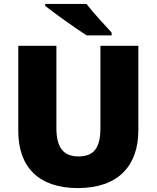

<svg xmlns="http://www.w3.org/2000/svg" viewBox="-20 -947 797 977"><path d="M420 -927H210V-917C258 -879 367 -801 421 -767H548V-781C515 -818 454 -882 420 -927ZM684 -284V-714H491V-296C491 -194 458 -151 379 -151C305 -151 267 -194 267 -295V-714H73V-280C73 -95 179 10 376 10C582 10 684 -104 684 -284Z"/></svg>

Font: Noto Sans Tamil Black
Style: Regular
Weight: 900
Designer: Jelle Bosma - Monotype Design Team
Foundry: Monotype Imaging Inc.
Version: Version 2.004